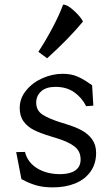

<svg xmlns="http://www.w3.org/2000/svg" viewBox="-20 -800 486 830"><path d="M80.2 -22Q78 -23.2 76.2 -24Q74.5 -24.8 72.5 -26L50 -142.5L88 -143.2Q99.2 -97.8 140.6 -72.5Q182 -47.2 239.2 -47.2Q266 -47.2 286 -53.8Q306 -60.2 317.2 -74.2Q328.5 -88.2 328.5 -110.2Q328.5 -146.2 302.5 -166.5Q276.5 -186.8 224.5 -202.8Q216.2 -205.5 205.8 -208.5Q201.5 -210.5 196.5 -211.5Q154.2 -224.2 126.9 -237.9Q99.5 -251.5 82.4 -274.6Q65.2 -297.8 65.2 -333Q65.2 -375 92.9 -408.9Q120.5 -442.8 163.5 -461.9Q206.5 -481 251.2 -481Q287.5 -481 314.2 -469.4Q341 -457.8 366.2 -439.5Q372.8 -435.8 378.2 -431.2L383.5 -343.2L352.5 -341Q334.2 -377.5 301.1 -401Q268 -424.5 220 -424.5Q179.2 -424.5 157.9 -405.1Q136.5 -385.8 136.5 -356.2Q136.5 -322.2 164.4 -304.2Q192.2 -286.2 248.2 -268.8Q249.2 -268.8 249.2 -268.6Q249.2 -268.5 250.2 -268.5Q258.5 -266.5 263.5 -264.2Q304.8 -251.8 333 -236.6Q361.2 -221.5 378.4 -197.4Q395.5 -173.2 395.5 -139Q395.5 -92.2 371.5 -58.4Q347.5 -24.5 305.4 -7.2Q263.2 10 208.8 10Q166.2 10 136.2 1.1Q106.2 -7.8 80.2 -22ZM183.8 -548 145.8 -576Q176.8 -623 206.8 -679.5Q236.8 -736 252.8 -780Q271.8 -780 300.2 -753.5Q328.8 -727 338.8 -707Q277.8 -633 183.8 -548Z"/></svg>

Font: TMT Limkin
Style: Regular
Weight: 400
Designer: Gabriel Drozdov
Version: Version 1.000;Glyphs 3.1.2 (3151)